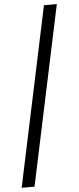

<svg xmlns="http://www.w3.org/2000/svg" viewBox="-65 -783 440 1067"><g transform="rotate(-5 155.5 -250.0)"><path d="M223.1 -750H294.9L83 250H11.2Z"/></g></svg>

Font: Pattaya
Style: Regular
Weight: 400
Designer: Pablo Impallari / Thai characters Designed by Thanarat Vachiruckul and Suppakit Chalermlarp
Foundry: Pablo Impallari
Version: Version 2.001